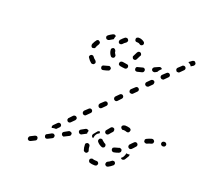

<svg xmlns="http://www.w3.org/2000/svg" viewBox="-102 -670 846 798"><g transform="rotate(20 321.0 -270.5)"><path d="M393 10Q395 10 397 9Q399 8 400 7Q401 5 402 3Q403 2 403 0Q403 -4 400 -7Q397 -10 393 -10Q391 -10 389 -10Q382 -10 376 -12Q374 -13 372 -13Q370 -12 368 -11Q366 -11 365 -9Q364 -7 363 -6Q362 -2 364 2Q366 6 369 7Q379 10 389 10Q391 10 393 10ZM130 -9Q131 -13 129 -17Q129 -19 127 -20Q125 -21 124 -22Q122 -22 120 -22Q118 -22 116 -21L98 -12Q94 -10 93 -6Q92 -2 93 2Q94 4 96 5Q97 6 99 7Q101 7 103 7Q105 7 107 6L125 -3Q129 -5 130 -9ZM467 -19Q468 -21 468 -23Q469 -25 468 -27Q467 -29 466 -31Q464 -34 460 -34Q455 -35 452 -32Q445 -26 436 -22Q435 -21 433 -19Q432 -18 432 -16Q431 -14 431 -12Q431 -10 432 -8Q434 -5 438 -3Q442 -2 446 -4Q456 -9 465 -17Q466 -18 467 -19ZM193 -42Q194 -46 193 -50Q192 -51 190 -53Q189 -54 187 -55Q185 -55 183 -55Q181 -55 179 -54L161 -44Q157 -43 156 -39Q155 -35 157 -31Q157 -29 159 -28Q161 -27 162 -26Q164 -25 166 -26Q168 -26 170 -27L188 -36Q192 -38 193 -42ZM330 -30Q332 -29 334 -28Q335 -27 337 -27Q339 -27 341 -27Q345 -29 347 -33Q349 -36 347 -40Q344 -48 344 -57Q344 -61 341 -64Q338 -67 333 -67Q331 -67 330 -66Q328 -65 326 -64Q325 -62 324 -60Q324 -59 324 -57Q324 -44 328 -33Q329 -31 330 -30ZM498 -82Q498 -77 495 -71Q493 -65 488 -60Q486 -58 484 -57Q484 -56 485 -55Q486 -54 487 -53Q490 -51 494 -52Q498 -53 501 -56Q506 -65 512 -74Q513 -76 513 -78Q513 -80 513 -82Q510 -81 506 -81Q502 -81 498 -82ZM254 -71Q256 -73 256 -75Q257 -77 257 -79Q257 -81 256 -83Q254 -86 250 -87Q246 -89 242 -87L224 -77Q220 -75 219 -71Q218 -67 220 -64Q221 -62 222 -61Q224 -59 226 -59Q227 -58 229 -58Q231 -59 233 -60L251 -69Q253 -70 254 -71ZM475 -80Q476 -84 475 -88Q474 -89 473 -91Q471 -92 469 -93Q467 -94 465 -94Q463 -94 462 -93Q453 -90 444 -88Q442 -87 440 -86Q439 -85 437 -84Q436 -82 436 -80Q436 -78 436 -76Q437 -72 440 -70Q443 -67 448 -68Q459 -70 469 -74Q473 -76 475 -80ZM400 -72Q404 -73 405 -77Q406 -79 406 -81Q406 -83 405 -85Q405 -87 403 -88Q402 -90 400 -90Q396 -92 393 -95Q390 -97 388 -99Q387 -101 385 -102Q384 -103 382 -103Q380 -104 378 -103Q376 -103 374 -102Q371 -99 370 -95Q369 -91 371 -88Q378 -78 392 -72Q396 -70 400 -72ZM172 -88 187 -103Q188 -104 190 -105Q192 -106 194 -106Q196 -106 198 -105Q200 -104 201 -103Q204 -100 204 -96Q204 -92 201 -89L189 -77Q185 -78 180 -77Q176 -77 171 -75Q169 -78 169 -82Q170 -86 172 -88ZM315 -102 296 -92Q295 -91 293 -91Q291 -91 289 -92Q287 -92 285 -94Q284 -95 283 -97Q281 -100 282 -104Q283 -108 287 -110L305 -120Q307 -121 309 -121Q311 -121 313 -120Q315 -120 316 -119Q318 -117 319 -116Q318 -114 318 -112Q316 -108 317 -103Q316 -103 316 -103Q315 -102 315 -102ZM339 -103Q339 -107 341 -110Q347 -118 355 -127Q357 -129 359 -129Q361 -130 364 -130Q365 -126 366 -123Q364 -122 362 -120Q356 -117 353 -112Q349 -106 348 -99Q347 -97 347 -94Q346 -94 345 -95Q344 -95 343 -96Q340 -98 339 -103ZM527 -122Q530 -125 530 -129Q530 -133 527 -136Q525 -137 524 -138Q522 -139 520 -139Q518 -139 516 -138Q514 -137 513 -136Q509 -132 503 -126Q500 -122 498 -121Q496 -118 496 -114Q496 -109 499 -107Q502 -104 506 -104Q510 -104 513 -107Q515 -109 518 -112Q524 -118 527 -122ZM221 -135Q220 -133 220 -131Q220 -129 221 -128Q221 -126 223 -124Q226 -121 230 -121Q234 -121 237 -124L252 -139Q254 -142 255 -146Q255 -150 252 -153Q249 -156 245 -156Q240 -156 237 -153L223 -138Q221 -137 221 -135ZM385 -141Q385 -139 385 -137Q385 -135 386 -133Q387 -132 389 -130Q392 -128 396 -128Q400 -129 403 -132Q409 -140 416 -147Q418 -150 418 -154Q418 -158 416 -161Q413 -164 408 -164Q404 -164 401 -161Q394 -153 387 -144Q386 -143 385 -141ZM586 -157Q588 -158 589 -160Q590 -162 590 -164Q590 -166 590 -168Q588 -172 585 -174Q581 -176 577 -175Q566 -172 556 -167Q555 -166 553 -165Q552 -164 551 -162Q550 -160 551 -158Q551 -156 551 -154Q553 -150 557 -149Q561 -147 565 -149Q573 -153 582 -155Q584 -156 586 -157ZM636 -162Q638 -163 639 -164Q640 -165 641 -167Q642 -169 642 -171Q642 -175 639 -178Q636 -181 632 -181H630Q628 -181 626 -180Q624 -179 623 -178Q621 -177 621 -175Q620 -173 620 -171Q620 -167 623 -164Q626 -161 630 -161H632Q634 -161 636 -162ZM451 -188Q449 -188 447 -187Q445 -186 444 -185Q443 -183 442 -182Q441 -180 441 -178Q442 -174 445 -171Q448 -168 452 -168Q453 -169 454 -169Q461 -169 469 -166Q473 -165 477 -167Q480 -169 481 -173Q482 -175 482 -177Q482 -179 481 -181Q480 -183 478 -184Q476 -185 475 -186Q464 -189 454 -189Q452 -189 451 -188ZM270 -181Q270 -177 273 -174Q276 -171 280 -171Q285 -171 287 -174L302 -189Q305 -192 305 -196Q305 -200 302 -203Q299 -206 295 -206Q291 -206 288 -203L273 -189Q270 -186 270 -181ZM322 -235Q321 -233 321 -232Q321 -230 322 -228Q323 -226 324 -224Q327 -221 331 -221Q335 -221 338 -224L353 -239Q354 -240 355 -242Q356 -244 356 -246Q356 -248 355 -250Q354 -252 353 -253Q350 -256 346 -256Q342 -256 339 -253L324 -239Q323 -237 322 -235ZM372 -282Q372 -277 375 -274Q377 -272 382 -271Q386 -271 389 -274L403 -289Q406 -292 406 -296Q406 -300 403 -303Q401 -306 396 -306Q392 -306 389 -303L375 -289Q372 -286 372 -282ZM422 -332Q422 -327 425 -324Q428 -322 432 -322Q436 -321 439 -324L454 -339Q457 -342 457 -346Q457 -350 454 -353Q451 -356 447 -356Q443 -356 440 -353L425 -339Q422 -336 422 -332ZM473 -382Q473 -377 476 -375Q479 -372 483 -372Q487 -372 490 -374L505 -389Q507 -392 507 -396Q508 -400 505 -403Q502 -406 498 -406Q493 -406 490 -403L476 -389Q473 -386 473 -382ZM316 -385Q318 -389 317 -392Q315 -396 311 -398Q308 -400 304 -398Q295 -395 286 -393Q282 -393 279 -389Q277 -386 278 -382Q278 -378 282 -375Q285 -373 289 -374Q300 -376 311 -380Q315 -381 316 -385ZM241 -383Q245 -383 247 -387Q250 -390 249 -394Q248 -398 245 -401Q238 -406 233 -413Q232 -415 230 -416Q229 -417 227 -417Q225 -417 223 -417Q221 -417 219 -415Q216 -413 215 -409Q214 -405 217 -402Q223 -392 233 -384Q237 -382 241 -383ZM379 -414Q382 -417 382 -421Q382 -425 380 -428Q377 -431 373 -431Q363 -432 354 -434Q349 -434 346 -432Q343 -430 342 -426Q341 -422 343 -418Q346 -415 350 -414Q360 -412 372 -411Q376 -411 379 -414ZM451 -426Q453 -430 452 -434Q451 -438 447 -440Q443 -442 439 -440Q429 -437 420 -435Q416 -435 414 -431Q412 -428 413 -424Q413 -419 417 -417Q420 -415 425 -416Q434 -418 445 -421Q449 -422 451 -426ZM523 -432Q523 -427 526 -425Q528 -423 530 -422Q531 -422 533 -422Q535 -422 537 -422Q539 -423 540 -424L555 -439Q558 -442 558 -446Q558 -450 555 -453Q552 -456 548 -456Q544 -456 541 -453L526 -439Q523 -436 523 -432ZM306 -436Q310 -435 314 -438Q317 -441 317 -445Q318 -449 315 -452Q310 -458 310 -465Q309 -469 306 -472Q303 -475 299 -475Q295 -474 292 -471Q289 -468 290 -464Q291 -450 300 -439Q302 -436 306 -436ZM512 -466Q508 -468 504 -466Q495 -462 486 -458Q482 -456 480 -452Q479 -448 480 -444Q482 -441 486 -439Q490 -438 494 -439Q498 -441 503 -444Q503 -444 504 -445Q506 -450 511 -455L517 -461Q516 -465 512 -466ZM209 -459Q208 -455 210 -451Q211 -447 215 -446Q217 -445 219 -446Q221 -446 223 -447Q225 -447 226 -449Q227 -450 228 -452Q229 -455 230 -458Q233 -463 236 -468Q238 -472 238 -476Q237 -480 233 -482Q232 -483 230 -484Q228 -484 226 -484Q224 -483 222 -482Q221 -481 220 -479Q215 -473 212 -466Q210 -463 209 -459ZM415 -483Q417 -487 415 -490Q414 -494 410 -496Q406 -498 402 -496Q398 -495 397 -491Q396 -491 396 -490Q392 -482 388 -474Q385 -470 387 -466Q388 -462 391 -460Q395 -458 399 -459Q403 -460 405 -464Q410 -473 414 -482Q415 -482 415 -483ZM574 -482Q574 -478 577 -475Q578 -473 580 -472Q582 -472 584 -472Q586 -472 588 -472Q590 -473 591 -474L606 -489Q609 -492 609 -496Q609 -500 606 -503Q604 -505 603 -505Q601 -506 599 -506Q597 -506 595 -505Q593 -505 592 -503L577 -489Q574 -486 574 -482ZM270 -500Q266 -498 262 -499Q258 -499 256 -503Q254 -506 254 -510Q255 -514 259 -517Q267 -523 277 -528Q279 -529 281 -529Q283 -529 285 -529Q287 -528 288 -527Q290 -526 291 -524Q290 -522 289 -521Q288 -516 287 -511Q287 -511 287 -510Q287 -510 287 -510Q278 -505 270 -500ZM310 -509Q310 -505 313 -502Q315 -501 317 -500Q318 -500 320 -500Q322 -500 324 -501Q326 -502 327 -503Q333 -510 341 -515Q344 -518 345 -522Q346 -526 343 -529Q341 -533 337 -533Q333 -534 329 -532Q320 -525 312 -516Q310 -513 310 -509ZM633 -539Q637 -538 639 -534Q642 -531 641 -527Q640 -523 637 -520Q632 -517 626 -513Q624 -516 622 -519Q617 -523 612 -526Q611 -526 610 -526Q619 -532 625 -537Q629 -539 633 -539ZM385 -551Q383 -551 381 -551Q379 -551 378 -550Q376 -549 374 -548Q373 -546 372 -544Q372 -542 372 -540Q372 -536 375 -533Q378 -531 382 -531Q384 -531 385 -531Q390 -531 394 -528Q397 -525 401 -525Q405 -525 408 -528Q411 -530 411 -535Q411 -539 408 -542Q403 -546 398 -548Q392 -551 385 -551Z"/></g></svg>

Font: FRB American Cursive Dashed Light
Style: Italic
Weight: 300
Italic angle: -25°
Version: Version 2.0;Modular Font Editor K font №1